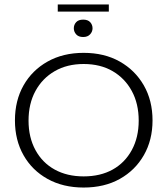

<svg xmlns="http://www.w3.org/2000/svg" viewBox="-20 -831 750 861"><path d="M355 10Q263 10 193.5 -28.5Q124 -67 85.5 -135Q47 -203 47 -291Q47 -380 85.5 -448Q124 -516 193.5 -555Q263 -594 355 -594Q448 -594 517 -555Q586 -516 625 -448Q664 -380 664 -291Q664 -203 625 -135Q586 -67 517 -28.5Q448 10 355 10ZM355 -40Q430 -40 485 -70.5Q540 -101 571 -158Q602 -215 602 -290Q602 -366 571 -423Q540 -480 485 -512Q430 -544 355 -544Q281 -544 225.5 -512Q170 -480 139 -423Q108 -366 108 -290Q108 -215 139 -158Q170 -101 225.5 -70.5Q281 -40 355 -40ZM353 -665Q332 -665 321.5 -677Q311 -689 311 -704Q311 -720 321.5 -731.5Q332 -743 353 -743Q374 -743 384.5 -731.5Q395 -720 395 -704Q395 -689 384 -677Q373 -665 353 -665ZM239 -779V-811H468V-779Z"/></svg>

Font: Rokkitt Light
Style: Regular
Weight: 300
Version: Version 3.103